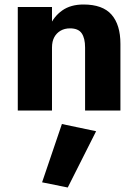

<svg xmlns="http://www.w3.org/2000/svg" viewBox="-20 -491 615 853"><path d="M211 -460H59V0H211ZM358 -280V0H515V-296Q515 -381 475.5 -426Q436 -471 351 -471Q294 -471 256.5 -444.5Q219 -418 200 -373.5Q181 -329 181 -274L211 -280Q211 -307 221 -325.5Q231 -344 249 -354.5Q267 -365 291 -365Q328 -365 343 -343Q358 -321 358 -280ZM255 60 167 319 281 342 407 92Z"/></svg>

Font: Glinicke Jost Bold
Style: Bold
Weight: 700
Version: Version 3.710